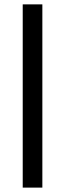

<svg xmlns="http://www.w3.org/2000/svg" viewBox="-20 -731 297 883"><path d="M174.8 131.8H84.5V-710.9H174.8Z"/></svg>

Font: Heebo ExtraBold
Style: Regular
Weight: 800
Designer: Oded Ezer
Foundry: Ezer Type House
Version: Version 3.100